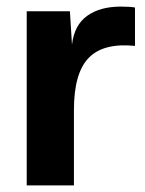

<svg xmlns="http://www.w3.org/2000/svg" viewBox="-20 -562 439 582"><path d="M346.2 -542Q377 -542 389.2 -539.1V-422.9Q293.5 -432.6 248.8 -386.5Q204.1 -340.3 204.1 -229V0H61V-527.8H191.9L198.2 -426.8Q205.1 -485.8 244.1 -513.9Q283.2 -542 346.2 -542Z"/></svg>

Font: Nacelle Bold
Style: Regular
Weight: 700
Designer: Sora Sagano
Foundry: Sora Sagano
Version: Version 1.000;FEAKit 1.0